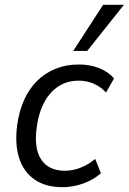

<svg xmlns="http://www.w3.org/2000/svg" viewBox="-20 -766 533 795"><path d="M239 9Q168 9 122.5 -23Q77 -55 59 -112.5Q41 -170 51 -248Q59 -306 80 -352.5Q101 -399 134 -431.5Q167 -464 210.5 -481.5Q254 -499 307 -499Q353 -499 391.5 -483.5Q430 -468 452 -441L419 -383Q398 -406 369 -419Q340 -432 306 -432Q269 -432 240 -418.5Q211 -405 189 -380Q167 -355 152.5 -319.5Q138 -284 132 -238Q120 -152 150.5 -105.5Q181 -59 249 -59Q282 -59 314.5 -72Q347 -85 374 -108L398 -49Q378 -31 352 -18Q326 -5 297 2Q268 9 239 9ZM283 -555 407 -746H493L341 -555Z"/></svg>

Font: Nunito Sans 10pt SemiCondensed
Style: Italic
Weight: 400
Width: 4
Italic angle: -9°
Designer: Vernon Adams
Foundry: Vernon Adams
Version: Version 3.101;gftools[0.9.27]